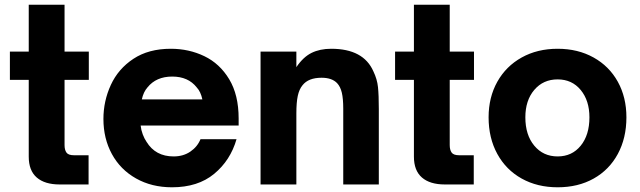

<svg xmlns="http://www.w3.org/2000/svg" viewBox="-20 -783 2715 815"><path d="M233 0Q170 0 136 -29.5Q102 -59 102 -118V-444H22V-564H102V-763H254V-564H357V-444H254V-167Q254 -147 262 -135.5Q270 -124 294 -124H356V0Z M419 -278Q419 -354 450.5 -422.5Q482 -491 546.5 -533.5Q611 -576 705 -576Q782 -576 847.5 -544.5Q913 -513 953 -446.5Q993 -380 993 -280V-250H577Q579 -231 586 -212.5Q593 -194 602 -181Q640 -119 717 -119Q758 -119 788 -139.5Q818 -160 831 -192H984Q958 -102 889 -45Q820 12 710 12Q624 12 557.5 -25.5Q491 -63 455 -129Q419 -195 419 -278ZM839 -361Q832 -394 815 -412Q779 -458 711 -458Q643 -458 606 -412Q589 -393 582 -361Z M1086 0V-564H1238V-498Q1267 -541 1302.5 -558.5Q1338 -576 1386 -576Q1523 -576 1565 -480Q1581 -447 1584.5 -413Q1588 -379 1588 -320V0H1437V-322Q1437 -364 1431 -389.5Q1425 -415 1411 -430Q1389 -453 1345 -453Q1289 -453 1264 -421Q1250 -404 1244 -376Q1238 -348 1238 -302V0Z M1868 0Q1805 0 1771 -29.5Q1737 -59 1737 -118V-444H1657V-564H1737V-763H1889V-564H1992V-444H1889V-167Q1889 -147 1897 -135.5Q1905 -124 1929 -124H1991V0Z M2054 -285Q2054 -370 2091 -436Q2128 -502 2194.5 -539Q2261 -576 2347 -576Q2433 -576 2499.5 -539Q2566 -502 2602.5 -436Q2639 -370 2639 -285Q2639 -197 2602.5 -129.5Q2566 -62 2500 -25Q2434 12 2347 12Q2261 12 2194.5 -25Q2128 -62 2091 -129.5Q2054 -197 2054 -285ZM2482 -285Q2482 -356 2445 -401Q2408 -446 2347 -446Q2286 -446 2248 -401.5Q2210 -357 2210 -285Q2210 -210 2248 -164.5Q2286 -119 2347 -119Q2408 -119 2445 -164.5Q2482 -210 2482 -285Z"/></svg>

Font: Open Sauce One ExtraBold
Style: Regular
Weight: 800
Designer: Alfredo Marco Pradil
Foundry: Creative Sauce Fz LLC
Version: Version 1.477